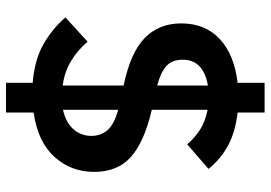

<svg xmlns="http://www.w3.org/2000/svg" viewBox="-151 -669 902 640"><g transform="rotate(90 300.0 -349.0)"><path d="M256 82V-7Q180 -13 128 -42.5Q76 -72 38 -116L119 -190Q148 -156 184 -134.5Q220 -113 265 -107V-310Q155 -333 106.5 -380.5Q58 -428 58 -502Q58 -582 110 -630.5Q162 -679 256 -690V-780H355V-690Q418 -683 463.5 -659Q509 -635 543 -593L461 -522Q441 -546 413.5 -564Q386 -582 346 -590V-404Q453 -379 503 -334.5Q553 -290 553 -212Q553 -135 503 -79.5Q453 -24 355 -10V82ZM179 -507Q179 -472 199.5 -453Q220 -434 265 -422V-591Q179 -576 179 -507ZM433 -203Q433 -233 414.5 -255.5Q396 -278 346 -292V-108Q388 -117 410.5 -142.5Q433 -168 433 -203Z"/></g></svg>

Font: IBM Plex Sans Devanagari SemiBold
Style: Regular
Weight: 600
Designer: Mike Abbink, Paul van der Laan, Pieter van Rosmalen, Erin McLaughlin
Foundry: Bold Monday
Version: Version 1.1